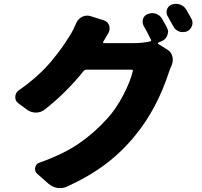

<svg xmlns="http://www.w3.org/2000/svg" viewBox="-20 -883 1040 988"><path d="M837.9 -744.1Q844.7 -731.4 844.7 -719.7Q844.7 -710.9 840.8 -701.2Q833 -679.7 811.5 -670.9L794.9 -664.1Q793 -663.1 792.5 -660.6Q792 -658.2 793.9 -657.2L840.8 -627.9Q861.3 -616.2 867.2 -591.8Q869.1 -583 869.1 -575.2Q869.1 -560.5 863.3 -546.9Q855.5 -530.3 850.6 -515.6Q788.1 -323.2 677.7 -188.5Q610.4 -104.5 525.4 -40Q440.4 24.4 325.2 77.1Q307.6 85 289.1 85Q282.2 85 274.4 84Q249 79.1 228.5 61.5L170.9 10.7Q160.2 0 160.2 -13.7Q160.2 -16.6 161.1 -20.5Q165 -40 182.6 -45.9Q306.6 -89.8 386.7 -145Q466.8 -200.2 533.2 -274.4Q577.1 -322.3 614.3 -393.6Q651.4 -464.8 663.1 -516.6Q665 -524.4 657.2 -524.4H422.9Q416 -524.4 411.1 -518.6Q320.3 -405.3 210 -319.3Q190.4 -303.7 165 -303.7Q164.1 -303.7 164.1 -303.7Q138.7 -303.7 118.2 -319.3L74.2 -351.6Q58.6 -363.3 58.6 -382.8Q58.6 -405.3 76.2 -418Q127 -453.1 169.9 -491.7Q212.9 -530.3 245.1 -569.3Q277.3 -608.4 296.9 -635.7Q316.4 -663.1 338.9 -699.2Q355.5 -724.6 372.1 -763.7Q381.8 -786.1 403.3 -796.9Q416 -802.7 428.7 -802.7Q437.5 -802.7 446.3 -799.8L514.6 -778.3Q535.2 -771.5 542 -751Q543.9 -743.2 543.9 -735.4Q543.9 -723.6 537.1 -711.9Q525.4 -692.4 510.7 -667Q509.8 -665 510.7 -663.1Q511.7 -661.1 514.6 -661.1H668Q713.9 -661.1 752.9 -669.9Q759.8 -671.9 756.8 -678.7Q737.3 -718.8 719.7 -749Q713.9 -759.8 713.9 -770.5Q713.9 -777.3 715.8 -785.2Q721.7 -803.7 740.2 -810.5Q751 -815.4 762.7 -815.4Q772.5 -815.4 781.2 -812.5Q802.7 -805.7 813.5 -787.1Q825.2 -767.6 837.9 -744.1ZM843.8 -797.9Q836.9 -808.6 836.9 -819.3Q836.9 -826.2 838.9 -833Q844.7 -851.6 863.3 -859.4Q874 -863.3 885.7 -863.3Q895.5 -863.3 904.3 -860.4Q925.8 -853.5 937.5 -835Q951.2 -812.5 964.8 -787.1Q970.7 -776.4 970.7 -765.6Q970.7 -757.8 967.8 -750Q960.9 -730.5 942.4 -721.7Q931.6 -717.8 920.9 -717.8Q911.1 -717.8 902.3 -720.7Q881.8 -728.5 872.1 -747.1Q857.4 -774.4 843.8 -797.9Z"/></svg>

Font: Gen Jyuu Gothic Heavy
Style: Bold
Weight: 900
Designer: [Source Han Sans]
Ryoko NISHIZUKA  (kana & ideographs); Paul D. Hunt (Latin, Greek & Cyrillic); Wenlong ZHANG  (bopomofo
Version: Version 1.002.20150607